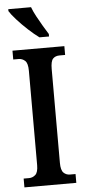

<svg xmlns="http://www.w3.org/2000/svg" viewBox="-62 -965 441 999"><g transform="rotate(-5 159.0 -465.5)"><path d="M24 0V-46H52Q71 -46 85.5 -59Q100 -72 100 -110V-602Q100 -642 85.5 -655Q71 -668 52 -668H24V-714H295V-668H266Q244 -668 231.5 -655Q219 -642 219 -601V-111Q219 -73 232.5 -59.5Q246 -46 266 -46H295V0ZM170 -771Q145 -789 114 -817.5Q83 -846 57 -875Q31 -904 21 -921V-931H140Q148 -909 162.5 -882Q177 -855 192.5 -829Q208 -803 220 -784V-771Z"/></g></svg>

Font: Noto Serif Myanmar ExtraCondensed SemiBold
Style: Regular
Weight: 600
Width: 2
Designer: Ben Mitchell and the Monotype Design Team
Foundry: Monotype Imaging Inc.
Version: Version 2.106; ttfautohint (v1.8.4.7-5d5b)